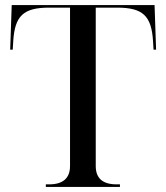

<svg xmlns="http://www.w3.org/2000/svg" viewBox="-20 -734 653 754"><path d="M160 0H451V-10H438C383 -10 356 -34 356 -82V-704H440C541 -704 575 -672 581 -572L583 -539H593L587 -714H26L20 -539H30L32 -572C38 -672 72 -704 173 -704H255V-82C255 -34 227 -10 173 -10H160Z"/></svg>

Font: Noto Serif Display
Style: Regular
Weight: 400
Designer: Monotype Design Team
Foundry: Monotype Imaging Inc.
Version: Version 2.009